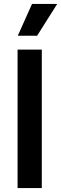

<svg xmlns="http://www.w3.org/2000/svg" viewBox="-20 -963 313 983"><path d="M70 0V-709H194V0ZM170 -780H71L144 -943H273Z"/></svg>

Font: Bricolage Grotesque 16pt SemiBold
Style: Regular
Weight: 600
Version: Version 1.001;gftools[0.9.33.dev8+g029e19f]